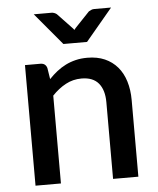

<svg xmlns="http://www.w3.org/2000/svg" viewBox="-52 -765 665 809"><g transform="rotate(-5 280.5 -360.0)"><path d="M65.5 0H173V-371.5C191 -390.5 210.2 -405.5 230.8 -416.5C251.2 -427.5 273.5 -433 297.5 -433C329.8 -433 353.9 -423.5 369.8 -404.5C385.6 -385.5 393.5 -358.8 393.5 -324.5V0H500.5V-324.5C500.5 -353.2 496.8 -379.4 489.5 -403.2C482.2 -427.1 471.3 -447.5 456.8 -464.5C442.3 -481.5 424.4 -494.7 403.3 -504C382.1 -513.3 357.5 -518 329.5 -518C311.8 -518 295.4 -516.2 280.3 -512.5C265.1 -508.8 250.8 -503.7 237.5 -497C224.2 -490.3 211.6 -482.3 199.8 -473C187.9 -463.7 176.7 -453.3 166 -442L158.5 -489.5C154.5 -503.2 145.2 -510 130.5 -510H65.5ZM121 -720 234.5 -584.5H334.5L448 -720H376C371.7 -720 367.5 -719.1 363.5 -717.2C359.5 -715.4 356.2 -713.7 353.5 -712L295.5 -651C291.8 -647.3 288.7 -643.5 286 -639.5C284.3 -641.8 282.7 -643.9 281 -645.8C279.3 -647.6 277.7 -649.3 276 -651L218 -712C215.7 -714 212.5 -715.8 208.5 -717.5C204.5 -719.2 200.2 -720 195.5 -720Z"/></g></svg>

Font: Lato Semibold
Style: Regular
Weight: 600
Designer: Lukasz Dziedzic
Foundry: tyPoland Lukasz Dziedzic
Version: Version 2.006; 2014-01-15